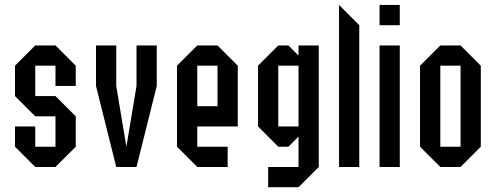

<svg xmlns="http://www.w3.org/2000/svg" viewBox="-20 -687 2040 790"><path d="M41.7 -83.3V-166.7H125V-83.3H208.3V-208.3H125L41.7 -291.7V-416.7L125 -500H208.3L291.7 -416.7V-333.3H208.3V-416.7H125V-291.7H208.3L291.7 -208.3V-83.3L208.3 0H125Z M375 -500H458.3V-333.3L500 -83.3L541.7 -333.3V-500H625V-333.3L541.7 0H458.3L375 -333.3Z M916.7 -83.3V0H791.7L708.3 -83.3V-416.7L791.7 -500H875L958.3 -416.7V-166.7H791.7V-83.3ZM791.7 -250H875V-416.7H791.7Z M1291.7 -500V0L1208.3 83.3H1083.3V0H1208.3V-125L1166.7 -83.3H1125L1041.7 -166.7V-416.7L1125 -500H1166.7L1208.3 -458.3V-500ZM1208.3 -416.7H1125V-166.7H1208.3Z M1458.3 0H1375V-666.7L1458.3 -583.3Z M1625 0H1541.7V-500H1625ZM1625 -583.3H1541.7V-666.7H1625Z M1791.7 0 1708.3 -83.3V-416.7L1791.7 -500H1875L1958.3 -416.7V-83.3L1875 0ZM1791.7 -83.3H1875V-416.7H1791.7Z"/></svg>

Font: Yulong
Style: Regular
Weight: 400
Designer: GGBotNet
Foundry: f0n7.com
Version: 1.00